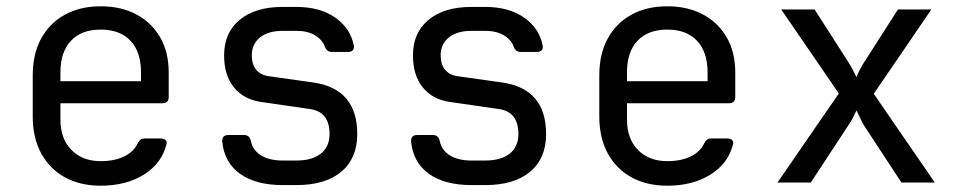

<svg xmlns="http://www.w3.org/2000/svg" viewBox="-20 -580 3040 610"><path d="M300 10Q235 10 186.5 -16.5Q138 -43 111 -92.5Q84 -142 84 -210V-340Q84 -409 111 -458Q138 -507 186.5 -533.5Q235 -560 300 -560Q365 -560 413.5 -534Q462 -508 489 -461Q516 -414 516 -350V-272Q516 -252 496 -252H172V-200Q172 -139 207 -103.5Q242 -68 300 -68Q344 -68 374.5 -83Q405 -98 417 -124Q421 -132 426 -136Q431 -140 439 -140H490Q501 -140 506 -135Q511 -130 509 -122Q494 -61 437.5 -25.5Q381 10 300 10ZM428 -313V-350Q428 -415 394.5 -450.5Q361 -486 300 -486Q239 -486 205.5 -450.5Q172 -415 172 -350V-322H435Z M878 8Q793 8 743 -27.5Q693 -63 686 -130Q685 -151 705 -151H756Q773 -151 777 -132Q783 -103 809 -86.5Q835 -70 878 -70H922Q972 -70 999.5 -92Q1027 -114 1027 -154Q1027 -190 1011 -210Q995 -230 962 -234L810 -256Q754 -264 723 -302.5Q692 -341 692 -404Q692 -476 741.5 -517Q791 -558 878 -558H922Q996 -558 1044.5 -524.5Q1093 -491 1104 -436Q1106 -426 1101 -420.5Q1096 -415 1086 -415H1034Q1018 -415 1012 -432Q1004 -454 980.5 -468Q957 -482 922 -482H878Q832 -482 806 -461Q780 -440 780 -404Q780 -376 793.5 -359Q807 -342 833 -338L975 -318Q1045 -308 1080 -267Q1115 -226 1115 -154Q1115 -77 1064.5 -34.5Q1014 8 922 8Z M1478 8Q1393 8 1343 -27.5Q1293 -63 1286 -130Q1285 -151 1305 -151H1356Q1373 -151 1377 -132Q1383 -103 1409 -86.5Q1435 -70 1478 -70H1522Q1572 -70 1599.5 -92Q1627 -114 1627 -154Q1627 -190 1611 -210Q1595 -230 1562 -234L1410 -256Q1354 -264 1323 -302.5Q1292 -341 1292 -404Q1292 -476 1341.5 -517Q1391 -558 1478 -558H1522Q1596 -558 1644.5 -524.5Q1693 -491 1704 -436Q1706 -426 1701 -420.5Q1696 -415 1686 -415H1634Q1618 -415 1612 -432Q1604 -454 1580.5 -468Q1557 -482 1522 -482H1478Q1432 -482 1406 -461Q1380 -440 1380 -404Q1380 -376 1393.5 -359Q1407 -342 1433 -338L1575 -318Q1645 -308 1680 -267Q1715 -226 1715 -154Q1715 -77 1664.5 -34.5Q1614 8 1522 8Z M2100 10Q2035 10 1986.5 -16.5Q1938 -43 1911 -92.5Q1884 -142 1884 -210V-340Q1884 -409 1911 -458Q1938 -507 1986.5 -533.5Q2035 -560 2100 -560Q2165 -560 2213.5 -534Q2262 -508 2289 -461Q2316 -414 2316 -350V-272Q2316 -252 2296 -252H1972V-200Q1972 -139 2007 -103.5Q2042 -68 2100 -68Q2144 -68 2174.5 -83Q2205 -98 2217 -124Q2221 -132 2226 -136Q2231 -140 2239 -140H2290Q2301 -140 2306 -135Q2311 -130 2309 -122Q2294 -61 2237.5 -25.5Q2181 10 2100 10ZM2228 -313V-350Q2228 -415 2194.5 -450.5Q2161 -486 2100 -486Q2039 -486 2005.5 -450.5Q1972 -415 1972 -350V-322H2235Z M2450 0 2645 -283 2462 -550H2568L2677 -380Q2684 -369 2690.5 -356Q2697 -343 2701 -335Q2704 -343 2710.5 -356Q2717 -369 2724 -380L2833 -550H2939L2756 -282L2950 0H2844L2726 -180Q2719 -191 2712.5 -205.5Q2706 -220 2701 -229Q2697 -220 2689.5 -205.5Q2682 -191 2674 -180L2556 0Z"/></svg>

Font: Pitagon Sans Mono
Style: Regular
Weight: 400
Monospace: yes
Designer: Travis Tran
Foundry: Pitagon
Version: Version 1.001;gftools[0.9.26]